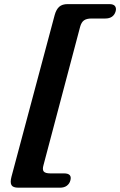

<svg xmlns="http://www.w3.org/2000/svg" viewBox="-20 -766 571 913"><path d="M361 -638.5 187 18.5Q180.5 40.5 188 49.5Q195.5 58.5 219.5 58.5H284.5Q324 58.5 314.5 92.5Q310.5 107.5 298 117Q285.5 126.5 265 126.5H67.5Q41.5 126.5 34.5 114Q27.5 101.5 34.5 74.5L240 -694.5Q247.5 -721.5 261.8 -734Q276 -746.5 302 -746.5H499.5Q520 -746.5 527 -736.8Q534 -727 530 -712.5Q520 -678 480.5 -678H415.5Q392 -678 379.5 -669.2Q367 -660.5 361 -638.5Z"/></svg>

Font: Fraunces 9pt Soft
Style: Bold Italic
Weight: 700
Italic angle: -16°
Version: Version 1.000;[b76b70a41]